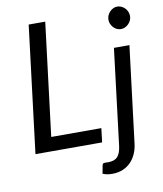

<svg xmlns="http://www.w3.org/2000/svg" viewBox="-97 -808 908 1068"><g transform="rotate(-10 357.0 -274.0)"><path d="M48 0ZM151 -79H434L424.5 0H48L136 -716.5H229.5ZM668 -506.5 601 37.5Q597.5 68 586 94.2Q574.5 120.5 555.8 140Q537 159.5 510.5 170.8Q484 182 450.5 182Q433 182 420.8 179.5Q408.5 177 396.5 172L405.5 124Q407 119.5 409.2 117.2Q411.5 115 415.2 114.5Q419 114 424.8 114.2Q430.5 114.5 439 114.5Q474.5 114.5 491.5 96.2Q508.5 78 514 37.5L580.5 -506.5ZM699.5 -665.5Q699.5 -652.5 694.2 -641.2Q689 -630 680.2 -621.2Q671.5 -612.5 660.5 -607.5Q649.5 -602.5 637.5 -602.5Q625.5 -602.5 614.8 -607.5Q604 -612.5 595.8 -621.2Q587.5 -630 582.5 -641.2Q577.5 -652.5 577.5 -665.5Q577.5 -678.5 582.5 -690Q587.5 -701.5 596 -710.2Q604.5 -719 615.2 -724.2Q626 -729.5 638 -729.5Q650 -729.5 661 -724.5Q672 -719.5 680.8 -710.8Q689.5 -702 694.5 -690.2Q699.5 -678.5 699.5 -665.5Z"/></g></svg>

Font: Lato
Style: Italic
Weight: 400
Italic angle: -7°
Designer: Lukasz Dziedzic
Foundry: tyPoland Lukasz Dziedzic
Version: Version 2.007; 2014-02-27